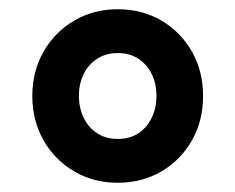

<svg xmlns="http://www.w3.org/2000/svg" viewBox="-20 -730 510 416"><path d="M234.8 -334Q183 -334 141 -358.5Q99 -383 74.5 -425.7Q50 -468.4 50 -522Q50 -575.6 74.5 -618.3Q99 -661 141 -685.5Q183 -710 234.8 -710Q287.7 -710 329.6 -685.5Q371.5 -661 395.7 -618.5Q420 -576 420 -522Q420 -468 395.7 -425.5Q371.5 -383 329.6 -358.5Q287.7 -334 234.8 -334ZM235.3 -429Q261 -429 279.5 -441Q298 -453 308.5 -474.4Q319 -495.8 319 -522Q319 -549 308.5 -570Q298 -591 279.4 -603Q260.8 -615 235.4 -615Q210 -615 191 -603Q172 -591 161.5 -570Q151 -549 151 -522.5Q151 -496 161.5 -474.5Q172 -453 190.8 -441Q209.7 -429 235.3 -429Z"/></svg>

Font: IBM Plex Sans
Style: Regular
Weight: 400
Designer: Mike Abbink, Paul van der Laan, Pieter van Rosmalen
Foundry: Bold Monday
Version: Version 3.201